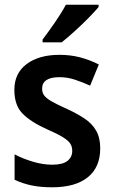

<svg xmlns="http://www.w3.org/2000/svg" viewBox="-20 -786 483 816"><path d="M406 -156Q406 -75 353 -32.5Q300 10 202 10Q152 10 114 2Q76 -6 42 -22V-130Q76 -112 119 -99Q162 -86 202 -86Q246 -86 266.5 -102Q287 -118 287 -145Q287 -162 279 -175Q271 -188 248 -202.5Q225 -217 179 -237Q112 -267 76.5 -302.5Q41 -338 41 -404Q41 -475 93.5 -514Q146 -553 233 -553Q279 -553 319.5 -542.5Q360 -532 400 -512L363 -422Q330 -437 298 -447.5Q266 -458 233 -458Q159 -458 159 -409Q159 -392 168 -380Q177 -368 200.5 -354.5Q224 -341 267 -322Q310 -302 341 -281Q372 -260 389 -230Q406 -200 406 -156ZM399 -756Q383 -737 355.5 -709Q328 -681 297 -653Q266 -625 242 -606H161V-618Q186 -651 214 -691.5Q242 -732 260 -766H399Z"/></svg>

Font: Noto Sans Arabic UI SmCn SmBd
Style: Regular
Weight: 600
Width: 4
Designer: Monotype Design Team, Nadine Chahine and Nizar Qandah
Foundry: Monotype Imaging Inc.
Version: Version 2.010; ttfautohint (v1.8.4.7-5d5b)